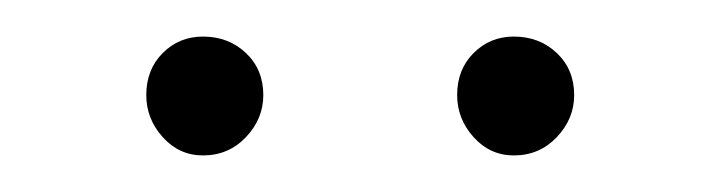

<svg xmlns="http://www.w3.org/2000/svg" viewBox="-20 -630 394 105"><path d="M91 -545Q78 -545 69 -555Q60 -565 60 -578Q60 -592 69 -601Q78 -610 91 -610Q105 -610 114.5 -601Q124 -592 124 -578Q124 -565 114.5 -555Q105 -545 91 -545ZM261 -545Q248 -545 239 -555Q230 -565 230 -578Q230 -592 239 -601Q248 -610 261 -610Q275 -610 284.5 -601Q294 -592 294 -578Q294 -565 284.5 -555Q275 -545 261 -545Z"/></svg>

Font: Outfit Thin
Style: Regular
Weight: 100
Designer: Rodrigo Fuenzalida
Foundry: fragTYPE
Version: Version 1.000